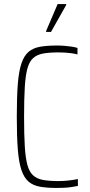

<svg xmlns="http://www.w3.org/2000/svg" viewBox="-20 -921 443 949"><path d="M262 8Q213 8 178.5 2Q144 -4 121.5 -23Q99 -42 86 -80.5Q73 -119 68 -183Q63 -247 63 -344Q63 -441 68 -505Q73 -569 86 -607.5Q99 -646 121.5 -665Q144 -684 178.5 -690Q213 -696 262 -696Q280 -696 298.5 -694.5Q317 -693 334 -690.5Q351 -688 363 -684V-652Q348 -656 332.5 -658Q317 -660 302 -661Q287 -662 270 -662Q224 -662 193.5 -656.5Q163 -651 144 -634Q125 -617 115.5 -582.5Q106 -548 102.5 -490Q99 -432 99 -344Q99 -256 102.5 -198Q106 -140 115.5 -105.5Q125 -71 144 -54Q163 -37 193.5 -31.5Q224 -26 270 -26Q294 -26 320 -29Q346 -32 365 -36V-2Q350 1 333.5 3.5Q317 6 299.5 7Q282 8 262 8ZM208 -763V-768L265 -901H307V-896L232 -763Z"/></svg>

Font: Saira Condensed Thin
Style: Regular
Weight: 250
Width: 3
Designer: Hector Gatti with collaboration of the Omnibus-Type team
Foundry: Omnibus-Type
Version: Version 1.101